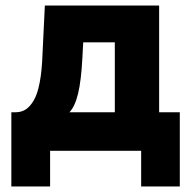

<svg xmlns="http://www.w3.org/2000/svg" viewBox="-20 -545 696 694"><path d="M21 128.9V-139.2H37.1Q57.1 -139.6 72.3 -148.9Q87.4 -158.2 101.3 -180.9Q115.2 -203.6 123.5 -246.8Q131.8 -290 133.8 -353L142.1 -524.9H555.2V-139.2H629.9V128.9H490.2V0H161.1V128.9ZM231 -139.2H395V-392.1H280.8L277.8 -335.9Q273.4 -252.9 262.2 -206.5Q251 -160.2 231 -139.2Z"/></svg>

Font: Raleway-v4020 ExtraBold
Style: Regular
Weight: 800
Designer: Matt McInerney, Pablo Impallari, Rodrigo Fuenzalida
Foundry: Matt McInerney, Pablo Impallari, Rodrigo Fuenzalida
Version: Version 4.020;PS 004.020;hotconv 1.0.88;makeotf.lib2.5.64775